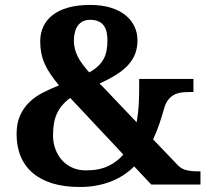

<svg xmlns="http://www.w3.org/2000/svg" viewBox="-20 -744 841 774"><path d="M589.8 0 521 -73.2Q502.4 -54.7 479.7 -39.6Q457 -24.4 429.7 -13.4Q402.3 -2.4 370.4 3.7Q338.4 9.8 300.8 9.8Q239.3 9.8 191.9 -4.6Q144.5 -19 112.3 -46.4Q80.1 -73.7 63.5 -113.3Q46.9 -152.8 46.9 -203.1Q46.9 -247.1 60.8 -278.1Q74.7 -309.1 98.1 -331.8Q121.6 -354.5 152.6 -370.4Q183.6 -386.2 217.8 -399.9Q198.2 -423.3 183.8 -444.6Q169.4 -465.8 160.2 -486.8Q150.9 -507.8 146.5 -529.8Q142.1 -551.8 142.1 -577.1Q142.1 -610.4 154.8 -637.2Q167.5 -664.1 192.6 -683.6Q217.8 -703.1 255.4 -713.6Q293 -724.1 342.8 -724.1Q391.1 -724.1 427 -712.9Q462.9 -701.7 486.6 -682.1Q510.3 -662.6 522.2 -636.7Q534.2 -610.8 534.2 -582Q534.2 -551.8 524.9 -527.3Q515.6 -502.9 496.8 -482.2Q478 -461.4 449.5 -443.4Q420.9 -425.3 381.8 -407.2Q384.3 -403.3 389.2 -399.9L530.8 -251Q537.1 -285.6 539.1 -319.6Q541 -353.5 541 -381.8V-425.8H759.8V-373H744.1Q727.5 -373 711.7 -371.1Q695.8 -369.1 682.1 -362.1Q668.5 -355 658 -341.6Q647.5 -328.1 641.1 -305.2Q633.3 -277.3 622.8 -245.8Q612.3 -214.4 597.2 -182.1L696.8 -78.1Q710.9 -63 731.4 -58.1Q752 -53.2 778.8 -53.2H788.1V0ZM193.8 -198.2Q193.8 -168.5 203.4 -142.8Q212.9 -117.2 230 -98.1Q247.1 -79.1 271.7 -68.1Q296.4 -57.1 326.2 -57.1Q379.4 -57.1 416 -74.5Q452.6 -91.8 477.1 -121.1L263.2 -349.1Q242.2 -334 228.8 -317.1Q215.3 -300.3 207.5 -281.5Q199.7 -262.7 196.8 -241.9Q193.8 -221.2 193.8 -198.2ZM413.1 -581.1Q413.1 -598.6 409.9 -613.8Q406.7 -628.9 398.9 -640.1Q391.1 -651.4 377.4 -657.7Q363.8 -664.1 342.8 -664.1Q326.2 -664.1 313.7 -657.7Q301.3 -651.4 293.5 -640.1Q285.6 -628.9 281.7 -613.5Q277.8 -598.1 277.8 -580.1Q277.8 -563 281.7 -547.4Q285.6 -531.7 293.2 -516.4Q300.8 -501 312.5 -485.4Q324.2 -469.7 339.8 -452.1Q360.8 -463.9 375 -477.1Q389.2 -490.2 397.5 -505.6Q405.8 -521 409.4 -539.6Q413.1 -558.1 413.1 -581.1Z"/></svg>

Font: Droids
Style: b
Weight: 700
Foundry: Ascender Corporation
Version: Version 1.00 build 113